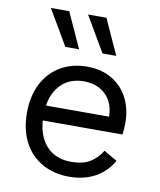

<svg xmlns="http://www.w3.org/2000/svg" viewBox="-85 -817 747 895"><g transform="rotate(10 288.5 -370.0)"><path d="M302 10Q231 10 175.5 -21Q120 -52 89 -110.5Q58 -169 58 -250Q58 -331 89 -389.5Q120 -448 174 -479Q228 -510 297 -510Q367 -510 416.5 -480Q466 -450 492 -398.5Q518 -347 518 -283Q518 -266 517 -252Q516 -238 514 -227H110V-298H479L437 -267Q445 -350 404.5 -395Q364 -440 295 -440Q246 -440 210.5 -417.5Q175 -395 155.5 -352.5Q136 -310 136 -250Q136 -191 156 -148Q176 -105 212.5 -82.5Q249 -60 300 -60Q355 -60 389.5 -81Q424 -102 445 -138L508 -101Q489 -67 459.5 -42Q430 -17 390.5 -3.5Q351 10 302 10ZM246 -583H181L83 -750H170ZM422 -583H357L259 -750H346Z"/></g></svg>

Font: Work Sans
Style: Regular
Weight: 400
Designer: Wei Huang
Foundry: Wei Huang
Version: Version 2.006; ttfautohint (v1.8.1.43-b0c9)